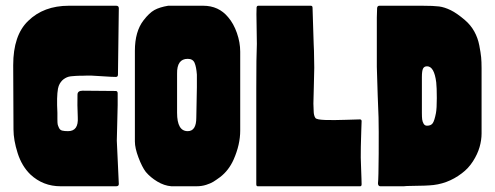

<svg xmlns="http://www.w3.org/2000/svg" viewBox="-20 -649 1726 669"><path d="M387 -159 394 -8Q394 0 385 0Q216 0 191 0Q130 0 86 -41Q56 -70 41.5 -115.5Q27 -161 27 -198L26 -422Q26 -526 78 -576Q132 -629 220 -629H385Q394 -629 394 -620Q392 -464 391 -389Q391 -380 382 -381Q370 -381 341.5 -383Q313 -385 299.5 -385.5Q286 -386 264 -385Q261 -385 255 -385Q249 -385 243.5 -384.5Q238 -384 231 -383.5Q224 -383 218.5 -381.5Q213 -380 207 -376.5Q201 -373 196.5 -368.5Q192 -364 188 -357Q184 -350 182 -340Q177 -312 180 -256Q180 -250 180 -235Q180 -220 181 -215.5Q182 -211 185.5 -203.5Q189 -196 196.5 -194Q204 -192 217 -192Q254 -192 251 -240Q249 -286 250 -319Q250 -333 268 -333Q271 -333 325 -332.5Q379 -332 381 -332Q390 -333 390 -324Q390 -318 390 -311Q390 -304 390 -296.5Q390 -289 390 -283Q389 -256 388.5 -219.5Q388 -183 387 -159Z M817 -469Q817 -448 817 -332Q817 -216 817 -194Q817 -145 794 -93Q777 -55 747 -32Q732 -21 723 -15.5Q714 -10 698.5 -5Q683 0 665 0H577Q552 -2 528 -16.5Q504 -31 488 -50Q475 -67 462.5 -100Q450 -133 450 -156Q450 -169 450 -307.5Q450 -446 450 -472Q450 -539 480 -578Q500 -604 518 -614Q536 -624 566 -629Q572 -629 590 -629Q608 -629 641 -629Q674 -629 688 -629Q742 -629 775 -589Q794 -567 805.5 -534Q817 -501 817 -469ZM597 -256Q597 -192 634 -192Q664 -192 664 -239Q664 -258 665 -292Q666 -326 666 -345Q666 -364 666 -389Q664 -416 658 -430Q652 -444 634 -444Q596 -444 597 -392Q597 -344 597 -256Z M1237 -100Q1237 -93 1238 -69.5Q1239 -46 1239.5 -26.5Q1240 -7 1240 -7Q1240 0 1235 0H878Q873 0 873 -7V-23Q873 -24 873 -24Q873 -26 873 -28V-340Q873 -455 875 -496Q875 -531 874 -565Q873 -605 874 -623Q875 -629 880 -629H1063Q1069 -629 1069 -622Q1069 -608 1073 -495Q1074 -491 1075 -413Q1075 -399 1073.5 -347Q1072 -295 1072 -288Q1072 -282 1072.5 -274.5Q1073 -267 1073 -261Q1073 -255 1074.5 -248.5Q1076 -242 1079 -238Q1083 -232 1113 -231Q1143 -230 1184.5 -231.5Q1226 -233 1235 -233Q1240 -232 1240 -227Q1240 -226 1239 -199Q1238 -172 1238 -164Q1237 -141 1237 -100Z M1658 -184Q1658 -161 1651 -136.5Q1644 -112 1628 -87Q1612 -62 1589 -45Q1538 -6 1475 -3Q1465 -2 1427 -1.5Q1389 -1 1387 0H1305Q1301 0 1299 -3Q1297 -6 1297 -10Q1299 -26 1299.5 -113.5Q1300 -201 1299 -240Q1298 -254 1296 -318Q1294 -382 1293 -416V-588Q1293 -599 1294 -621Q1295 -629 1302 -629H1430H1431H1432H1433H1434H1435H1436H1437H1438H1439H1440H1441H1442H1451Q1491 -629 1510 -626.5Q1529 -624 1550.5 -613.5Q1572 -603 1600 -579Q1620 -562 1632.5 -539.5Q1645 -517 1650 -491Q1655 -465 1656.5 -449.5Q1658 -434 1658 -411Q1658 -406 1658 -404Q1658 -379 1658 -342Q1658 -305 1658 -246.5Q1658 -188 1658 -184ZM1499 -255Q1502 -271 1502 -307.5Q1502 -344 1500 -362Q1493 -418 1468 -418Q1458 -418 1454 -410Q1450 -402 1450 -380V-256Q1450 -241 1451 -233Q1452 -225 1456 -218Q1460 -211 1468 -211Q1482 -211 1488 -220Q1494 -229 1499 -255Z"/></svg>

Font: Cubao Free Narrow
Style: Narrow
Weight: 400
Width: 3
Designer: Aaron Amar
Version: Version 001.001